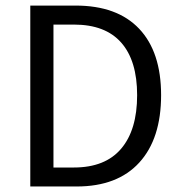

<svg xmlns="http://www.w3.org/2000/svg" viewBox="-20 -676 656 696"><path d="M89.8 0V-655.8H253.9Q404.8 -655.8 484.4 -571.8Q564 -487.8 564 -331.1Q564 -173.3 484.9 -86.7Q405.8 0 257.8 0ZM173.8 -68.8H248Q361.3 -68.8 419.2 -137Q477.1 -205.1 477.1 -331.1Q477.1 -456.1 419.4 -521.5Q361.8 -586.9 248 -586.9H173.8Z"/></svg>

Font: Source Sans Pro
Style: Regular
Weight: 400
Designer: Paul D. Hunt
Foundry: Adobe Systems Incorporated
Version: Version 3.006;hotconv 1.0.111;makeotfexe 2.5.65597